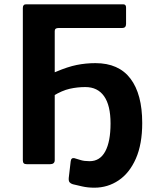

<svg xmlns="http://www.w3.org/2000/svg" viewBox="-20 -762 724 891"><path d="M423 -469Q531 -469 585.5 -397Q640 -325 640 -191Q640 -93 610.5 -26Q581 41 530.5 75Q480 109 418 109Q387 109 361 103Q335 97 318 93Q308 90 303 84Q298 78 299 64L308 -13Q310 -31 325 -28Q339 -24 355 -19Q371 -14 396 -14Q444 -14 468.5 -59.5Q493 -105 493 -189Q493 -273 463 -315.5Q433 -358 376 -358Q339 -358 303.5 -350Q268 -342 227 -317V-434Q227 -422 240 -429Q294 -452 336 -460.5Q378 -469 423 -469ZM86 -725Q86 -742 101 -742H552Q565 -742 565 -727V-651Q565 -632 547 -632H251Q234 -632 234 -618V-19Q234 0 212 0H105Q94 0 90 -4.5Q86 -9 86 -18Z"/></svg>

Font: Libre Franklin SemiBold
Style: Regular
Weight: 600
Designer: Pablo Impallari, Rodrigo Fuenzalida, Nhung Nguyen
Foundry: Impallari Type
Version: Version 3.000